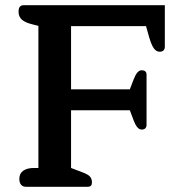

<svg xmlns="http://www.w3.org/2000/svg" viewBox="-20 -715 709 735"><path d="M54 -30Q54 -51 69 -61.5Q84 -72 110 -72H127V-616L107 -621Q77 -628 64 -639.5Q51 -651 51 -670Q51 -695 70 -695H611V-537Q611 -517 591 -517Q578 -517 568.5 -530.5Q559 -544 550 -576L539 -615H252V-373H477L492 -412Q505 -446 522 -446Q541 -446 541 -429V-237Q541 -229 536.5 -224Q532 -219 522 -219Q505 -219 492 -253L477 -293H252V-72L294 -56Q316 -48 324 -39.5Q332 -31 332 -17Q332 -9 328.5 -4.5Q325 0 315 0H79Q67 0 60.5 -8Q54 -16 54 -30Z"/></svg>

Font: Maitree Semibold
Style: Regular
Weight: 600
Designer: CadsonDemak Team
Foundry: CadsonDemak
Version: Version 1.000